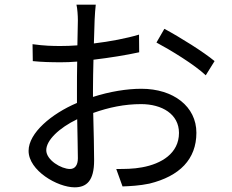

<svg xmlns="http://www.w3.org/2000/svg" viewBox="-20 -781 996 826"><path d="M280.9 -54C244 -54 179 -92 179 -134.9C179 -177.9 235.1 -231.2 312.1 -268.1C313.2 -199.2 315 -135.3 315 -100.1C315 -71 302.9 -54 280.9 -54ZM380 -396C380 -433.9 381 -479 382.1 -524.1C451 -532.3 523.8 -544 578.8 -556.1L578.1 -632.1C525.2 -616.1 452.8 -602.3 383.9 -594.1C384.9 -636 386 -672.9 387.1 -696C388.1 -718 389.9 -744 392 -761H308.9C312.9 -745 315 -713.1 315 -693.9C315 -676.8 313.9 -636 312.9 -585.9C286.9 -583.8 262.1 -583.1 240.1 -583.1C206 -583.1 171.2 -583.8 120 -590.9L121.1 -518.1C158 -514.2 198.9 -513.1 241.8 -513.1C261.7 -513.1 286.2 -513.8 312.1 -516C311.1 -474.1 311.1 -430 311.1 -392V-338.1C202.1 -291.9 103 -209.2 103 -132.1C103 -47.2 227.3 24.9 301.1 24.9C352.3 24.9 384.9 -2.8 384.9 -90.9C384.9 -131.7 383.2 -215.2 381 -295.1C448.9 -319.2 516 -333.1 587 -333.1C676.8 -333.1 750 -290.1 750 -209.2C750 -121.1 674 -76 590.9 -61.1C554 -54 515.3 -54 480.1 -54L507.1 21C539.1 19.9 581 17.8 622.9 8.9C752.8 -23.1 824.9 -95.9 824.9 -209.9C824.9 -322.8 726.2 -399.1 588.1 -399.1C525.9 -399.1 452.1 -387.1 380 -364ZM653.1 -598C713.1 -566.1 818.2 -502.1 865.1 -457L903.1 -518.1C858 -556.1 754.3 -621.1 687.1 -657Z"/></svg>

Font: Karasuma Gothic
Style: Regular
Weight: 400
Designer: Rasmus Andersson, Ryoko Nishizuka
Foundry: Genbu
Version: Version 1.00